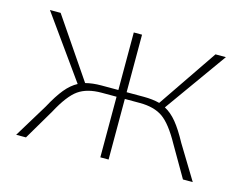

<svg xmlns="http://www.w3.org/2000/svg" viewBox="-67 -507 764 606"><g transform="rotate(15 315.5 -204.0)"><path d="M604 0H572L514 -100Q482 -158 453.5 -178Q425 -198 378 -198H329V0H302V-198H253Q206 -198 177.5 -178Q149 -158 118 -100L59 0H27L94 -110Q115 -149 133.5 -171.5Q152 -194 173 -205L28 -408H63L195 -214Q218 -220 246 -220H302V-408H329V-220H385Q414 -220 437 -214L569 -408H603L458 -205Q479 -194 497.5 -171.5Q516 -149 537 -110Z"/></g></svg>

Font: Ysabeau Extralight
Style: Regular
Weight: 200
Designer: Christian Thalmann (Catharsis Fonts)
Version: Version 0.003